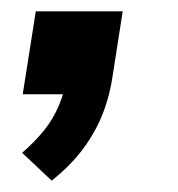

<svg xmlns="http://www.w3.org/2000/svg" viewBox="-20 -166 313 338"><path d="M71 152 19 103Q42 83 58 63Q74 43 83.5 20Q93 -3 98 -26L123 0H20L43 -146H196L179 -37Q174 0 161.5 32.5Q149 65 127 95Q105 125 71 152Z"/></svg>

Font: Nunito Sans 9pt
Style: Bold Italic
Weight: 700
Italic angle: -9°
Version: Version 3.101;gftools[0.9.27]